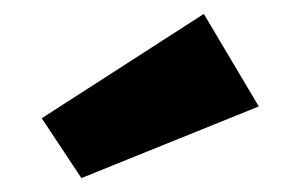

<svg xmlns="http://www.w3.org/2000/svg" viewBox="-20 -767 432 276"><path d="M352 -614 97 -511 40 -597 273 -747Z"/></svg>

Font: Exo 2.0 Black
Style: Regular
Weight: 900
Designer: Natanael Gama
Version: Version 1.001;PS 001.001;hotconv 1.0.70;makeotf.lib2.5.58329